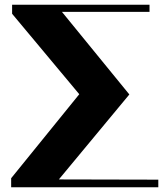

<svg xmlns="http://www.w3.org/2000/svg" viewBox="-20 -728 708 809"><path d="M27 23 314 -331 31 -670V-708H610V-678H241L525 -330L228 28L647 29V61H27Z"/></svg>

Font: Cafe24 ClassicType
Style: Regular
Weight: 400
Designer: Cafe24 thkim, hmlim, mnelim & 4IR
Foundry: Cafe24
Version: Version 1.000